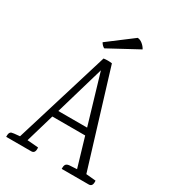

<svg xmlns="http://www.w3.org/2000/svg" viewBox="-207 -997 1011 1114"><g transform="rotate(30 298.5 -439.5)"><path d="M563 0H382V-8Q382 -30 395 -36Q401 -39 410 -40L460 -43L403 -236H183L127 -45L201 -39Q205 0 178 0H10V-8Q10 -30 23 -36Q30 -39 78 -43L272 -676Q300 -680 328 -676L521 -45H522L586 -39Q590 0 563 0ZM197 -281H390L293 -609ZM442 -835 246 -729Q231 -736 220 -755L384 -879Q401 -878 417 -865Q433 -852 442 -835Z"/></g></svg>

Font: Karma Light
Style: Regular
Weight: 300
Designer: Joana Correia
Foundry: Indian Type Foundry
Version: Version 1.202;PS 1.0;hotconv 1.0.78;makeotf.lib2.5.61930; tt